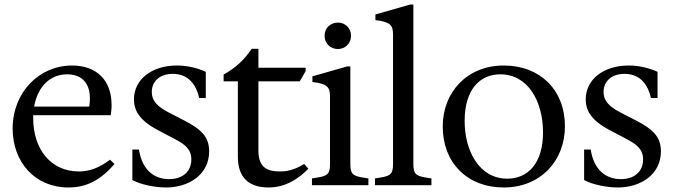

<svg xmlns="http://www.w3.org/2000/svg" viewBox="-20 -820 2988 850"><path d="M283 10C360 10 423 -20 487 -94L467 -113C418 -76 376 -61 329 -61C204 -61 127 -161 127 -296C127 -301 127 -305 127 -310H470L472 -324C474 -338 474 -346 474 -354C474 -469 404 -530 299 -530C154 -530 36 -412 36 -251C36 -103 134 10 283 10ZM277 -491C342 -491 378 -452 378 -385C378 -373 377 -361 375 -348H131C147 -437 202 -491 277 -491Z M716 10C814 10 906 -46 906 -150C906 -217 867 -250 793 -288L727 -322C673 -350 652 -376 652 -413C652 -458 685 -493 745 -493C816 -493 849 -443 862 -386H891V-502C856 -518 812 -530 763 -530C653 -530 573 -469 573 -380C573 -335 593 -289 679 -244L751 -206C797 -182 827 -161 827 -114C827 -62 790 -27 729 -27C665 -27 610 -64 595 -158H566V-23C602 -3 665 10 716 10Z M1169 10C1245 10 1303 -30 1345 -73L1327 -94C1297 -77 1266 -61 1221 -61C1168 -61 1124 -74 1124 -153V-460H1307L1333 -505V-520H1124V-604H1094C1063 -556 1021 -518 970 -490V-460H1033V-126C1033 -30 1086 10 1169 10Z M1476 -603C1508 -603 1534 -627 1534 -662C1534 -696 1508 -720 1476 -720C1443 -720 1417 -696 1417 -662C1417 -627 1443 -603 1476 -603ZM1361 0H1611V-30L1581 -35C1541 -42 1531 -52 1531 -94V-526H1517L1363 -482V-457C1430 -449 1441 -434 1441 -392V-94C1441 -52 1431 -42 1391 -35L1361 -30Z M1640 0H1890V-30L1860 -35C1820 -42 1810 -52 1810 -94V-800H1796L1642 -756V-731C1709 -723 1720 -708 1720 -666V-94C1720 -52 1710 -42 1670 -35L1640 -30Z M2210 10C2373 10 2481 -108 2481 -261C2481 -421 2372 -530 2210 -530C2048 -530 1940 -412 1940 -260C1940 -99 2049 10 2210 10ZM2226 -29C2102 -29 2037 -151 2037 -285C2037 -423 2104 -491 2195 -491C2319 -491 2384 -369 2384 -234C2384 -97 2317 -29 2226 -29Z M2716 10C2814 10 2906 -46 2906 -150C2906 -217 2867 -250 2793 -288L2727 -322C2673 -350 2652 -376 2652 -413C2652 -458 2685 -493 2745 -493C2816 -493 2849 -443 2862 -386H2891V-502C2856 -518 2812 -530 2763 -530C2653 -530 2573 -469 2573 -380C2573 -335 2593 -289 2679 -244L2751 -206C2797 -182 2827 -161 2827 -114C2827 -62 2790 -27 2729 -27C2665 -27 2610 -64 2595 -158H2566V-23C2602 -3 2665 10 2716 10Z"/></svg>

Font: Hedvig Letters Serif 24pt
Style: Regular
Weight: 400
Designer: Alexander Örn & Tor Weibull
Foundry: Kanon Foundry
Version: Version 1.000